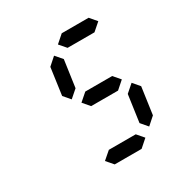

<svg xmlns="http://www.w3.org/2000/svg" viewBox="-199 -1068 1198 1235"><g transform="rotate(-30 400.0 -450.5)"><path d="M612.3 -800.8H412.6L369.6 -850.6L426.8 -900.9H626.5L669.4 -850.6ZM614.3 -100.1 571.3 -150.4 599.6 -350.6 656.7 -400.4 699.2 -350.6 670.9 -150.4ZM270 -500.5 227.5 -550.3 255.4 -750.5 312 -800.8 355.5 -750.5 327.1 -550.3ZM556.2 -400.4H356.4L313.5 -450.7L370.6 -500.5H570.3L613.3 -450.7ZM500 0H300.3L256.8 -50.3L314.5 -100.1H514.2L557.1 -50.3Z"/></g></svg>

Font: E1234
Style: Italic
Weight: 400
Italic angle: -8°
Designer: GGBotNet
Foundry: GGBotNet
Version: 1.04